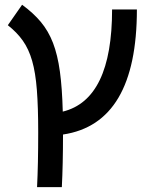

<svg xmlns="http://www.w3.org/2000/svg" viewBox="-20 -557 626 802"><path d="M134.8 224.6Q137.2 176.8 138.4 119.4Q139.6 62 139.6 -4.9Q139.6 -108.9 134 -181.2Q128.4 -253.4 114.3 -302.7Q100.1 -352.1 75.4 -387Q50.8 -421.9 12.7 -451.7L72.3 -537.1Q118.7 -503.4 150.4 -465.6Q182.1 -427.7 201.4 -377.7Q220.7 -327.6 230.2 -258.1Q239.7 -188.5 242.2 -90.8Q448.2 -141.1 448.2 -517.6H551.8Q551.8 -41 243.2 4.9Q243.2 68.8 241.9 123.5Q240.7 178.2 238.3 224.6Z"/></svg>

Font: Cascadia Code NF
Style: Regular
Weight: 400
Monospace: yes
Designer: Aaron Bell
Foundry: Saja Typeworks
Version: Version 2404.023; ttfautohint (v1.8.4)